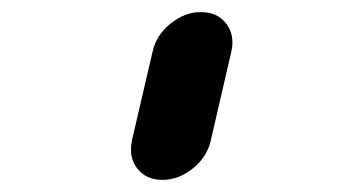

<svg xmlns="http://www.w3.org/2000/svg" viewBox="-20 -723 600 317"><path d="M232 -638Q238 -665 261.5 -684Q285 -703 311 -703Q312 -703 312 -703Q339 -703 353.5 -684Q368 -665 362 -638Q362 -638 328 -491Q322 -464 298.5 -445Q275 -426 248 -426Q221 -426 206.5 -445Q192 -464 198 -491Q198 -491 198 -492Z"/></svg>

Font: Brass Mono
Style: Bold Italic
Weight: 700
Italic angle: -13°
Monospace: yes
Version: Version 1.000; ttfautohint (v1.8.3) -l 8 -r 50 -G 200 -x 14 